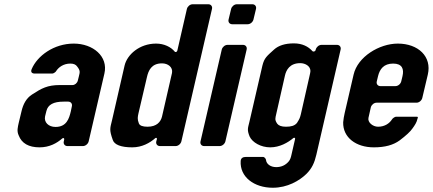

<svg xmlns="http://www.w3.org/2000/svg" viewBox="-20 -687 2036 903"><path d="M282 -31 280 -22C277 -10 285 0 297 0H370C382 0 394 -10 397 -22L471 -341C490 -422 417 -482 327 -482C233 -482 155 -424 129 -362C123 -348 130 -341 144 -341H226C231 -341 240 -347 243 -351C255 -371 279 -388 311 -388C327 -388 337 -383 343 -374C358 -355 356 -348 351 -328L346 -308C343 -296 332 -287 321 -287H262C203 -287 176 -272 130 -242C104 -225 89 -198 81 -163L68 -109C64 -90 58 -71 68 -50C82 -13 115 6 166 6C213 6 248 -14 273 -36C278 -40 283 -37 282 -31ZM279 -209H301C313 -209 321 -199 318 -187L313 -163C305 -129 293 -90 241 -90C208 -90 186 -112 192 -140L198 -164C205 -195 232 -209 279 -209Z M714 -482C636 -482 578 -430 566 -379L507 -122C498 -84 493 -78 510 -30C517 -6 550 6 602 6C648 6 685 -15 710 -37C714 -41 719 -38 718 -33L715 -22C712 -10 720 0 732 0H806C818 0 830 -10 833 -22L977 -645C980 -657 972 -667 960 -667H886C874 -667 862 -657 859 -645L814 -449C813 -443 805 -440 802 -444C784 -466 752 -482 714 -482ZM789 -344C773 -276 758 -207 742 -139C736 -114 717 -91 674 -91C651 -91 637 -96 633 -107C625 -127 628 -138 631 -153L671 -324C678 -355 692 -389 742 -389C770 -389 794 -371 789 -344Z M940 0H1013C1025 0 1037 -10 1040 -22L1140 -454C1143 -466 1135 -476 1123 -476H1050C1038 -476 1026 -466 1023 -454L923 -22C920 -10 928 0 940 0ZM1072 -573H1145C1157 -573 1169 -583 1172 -595L1184 -645C1187 -657 1179 -667 1167 -667H1094C1082 -667 1070 -657 1067 -645L1055 -595C1052 -583 1060 -573 1072 -573Z M1362 -483C1321 -483 1290 -473 1269 -454C1235 -423 1223 -415 1214 -378L1153 -114C1146 -84 1141 -77 1154 -45C1167 -17 1207 6 1251 6C1295 6 1334 -16 1360 -38C1364 -41 1369 -38 1368 -34L1351 40C1348 55 1344 65 1338 72C1323 90 1303 99 1279 99C1253 99 1233 85 1231 65C1231 60 1223 51 1218 51H1137C1123 51 1113 56 1112 70C1107 145 1175 196 1263 196C1332 196 1388 163 1421 131C1447 105 1459 79 1468 40L1582 -454C1585 -466 1577 -476 1565 -476H1492C1480 -476 1468 -466 1465 -454L1464 -451C1463 -445 1453 -442 1449 -447C1430 -468 1402 -483 1362 -483ZM1440 -353C1440 -348 1438 -340 1436 -331L1395 -150C1391 -134 1389 -128 1378 -111C1378 -110 1375 -107 1375 -107C1365 -96 1350 -91 1325 -91C1304 -91 1291 -96 1284 -105C1271 -124 1275 -131 1279 -150L1320 -331C1326 -358 1343 -390 1392 -390C1416 -390 1440 -376 1440 -353Z M1643 -336 1601 -155C1598 -141 1595 -126 1594 -112C1592 -40 1655 6 1738 6C1791 6 1830 -5 1860 -27C1889 -49 1910 -68 1920 -83C1931 -98 1940 -112 1943 -127L1945 -133C1946 -136 1944 -138 1941 -138H1842C1837 -138 1826 -130 1824 -126C1812 -107 1790 -91 1758 -91C1733 -91 1708 -112 1713 -133L1724 -182C1727 -194 1739 -204 1751 -204H1939C1951 -204 1963 -214 1966 -226L1992 -336C2012 -421 1947 -482 1851 -482C1764 -482 1662 -420 1643 -336ZM1829 -388C1871 -388 1881 -363 1873 -329L1867 -304C1864 -292 1852 -282 1840 -282H1769C1757 -282 1749 -292 1752 -304L1758 -329C1766 -362 1785 -388 1829 -388Z"/></svg>

Font: DIN Rundschrift
Style: BreitKursiv
Weight: 400
Width: 7
Version: Version 1.027